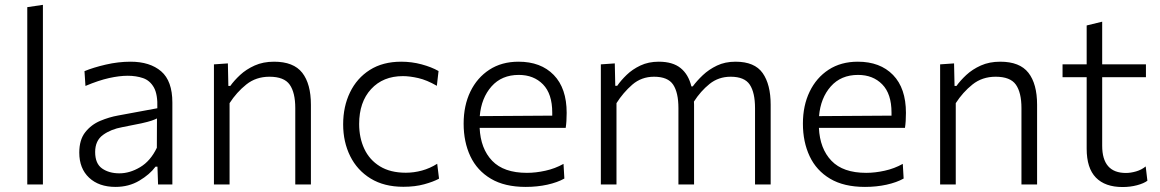

<svg xmlns="http://www.w3.org/2000/svg" viewBox="-20 -761 4784 792"><path d="M92.5 0V-731.5L157 -741V0Z M456.5 10Q388 10 347.5 -28Q307 -66 307 -131.5Q307 -184.5 331.8 -215.8Q356.5 -247 393.5 -262.5Q430.5 -278 467 -284.5L629 -314.5Q631 -371.5 614.8 -400.2Q598.5 -429 570 -438.8Q541.5 -448.5 507 -448.5Q472.5 -448.5 429.8 -439Q387 -429.5 332.5 -406.5L328.5 -467.5Q364.5 -482.5 416.2 -494.5Q468 -506.5 518.5 -506.5Q598.5 -506.5 644.8 -466.8Q691 -427 691 -338V0H632L629.5 -73.5H621.5Q598 -41.5 554.8 -15.8Q511.5 10 456.5 10ZM472.5 -46Q515.5 -46 558.2 -71.5Q601 -97 627 -151.5L627.5 -272.5Q619 -268 605 -263.2Q591 -258.5 563 -252.2Q535 -246 484.5 -236.5Q437.5 -228 405 -204.5Q372.5 -181 372.5 -134Q372.5 -86 401.2 -66Q430 -46 472.5 -46Z M862.5 0V-495.5L920 -499.5L922 -406.5H930Q945.5 -428.5 970.5 -451.8Q995.5 -475 1030.5 -490.8Q1065.5 -506.5 1110.5 -506.5Q1191 -506.5 1226.8 -460.8Q1262.5 -415 1262.5 -329V0H1198V-315Q1198 -379 1175 -411.8Q1152 -444.5 1091.5 -444.5Q1036 -444.5 996 -412.5Q956 -380.5 927 -335.5V0Z M1644 9.5Q1564.5 9.5 1509 -24.5Q1453.5 -58.5 1424.5 -117Q1395.5 -175.5 1395.5 -248Q1395.5 -321.5 1423.8 -380Q1452 -438.5 1505.5 -472.5Q1559 -506.5 1635 -506.5Q1678.5 -506.5 1719.2 -495.5Q1760 -484.5 1789 -468L1782 -407Q1740.5 -431 1705.2 -439Q1670 -447 1642 -447Q1560 -447 1510.8 -393.5Q1461.5 -340 1461.5 -249.5Q1461.5 -192.5 1482.8 -147Q1504 -101.5 1547 -75Q1590 -48.5 1654 -48.5Q1687.5 -48.5 1720.5 -57.5Q1753.5 -66.5 1783.5 -85.5L1791 -24Q1767 -11 1729.5 -0.8Q1692 9.5 1644 9.5Z M2148.5 10Q2061.5 10 2004.8 -23.8Q1948 -57.5 1920.2 -116.5Q1892.5 -175.5 1892.5 -251Q1892.5 -325.5 1920.2 -383Q1948 -440.5 1998.8 -473.5Q2049.5 -506.5 2119 -506.5Q2211 -506.5 2264.2 -451.8Q2317.5 -397 2317.5 -295.5Q2317.5 -259.5 2313.5 -233.5H1958.5Q1962.5 -147.5 2010.2 -97.8Q2058 -48 2153.5 -48Q2190 -48 2229.8 -56.8Q2269.5 -65.5 2304.5 -85L2308 -24.5Q2279.5 -8.5 2237.8 0.8Q2196 10 2148.5 10ZM2120 -452Q2049.5 -452 2007.5 -404.5Q1965.5 -357 1959 -282L2258 -284Q2258 -290 2258 -296.5Q2258 -374 2219.8 -413Q2181.5 -452 2120 -452Z M2458.5 0V-495.5L2516 -499.5L2518 -407H2526Q2541 -429 2564.8 -452Q2588.5 -475 2621.8 -490.8Q2655 -506.5 2697.5 -506.5Q2755 -506.5 2787.5 -480.2Q2820 -454 2832 -404.5H2837.5Q2854.5 -427.5 2879.2 -451Q2904 -474.5 2937.5 -490.5Q2971 -506.5 3014 -506.5Q3093 -506.5 3126 -459.5Q3159 -412.5 3159 -329V0H3094.5V-315Q3094.5 -379 3072.8 -411.8Q3051 -444.5 2994 -444.5Q2944 -444.5 2907 -414.8Q2870 -385 2842.5 -342Q2843 -335.5 2843 -329V0H2778.5V-315Q2778.5 -379 2756.8 -411.8Q2735 -444.5 2678 -444.5Q2626 -444.5 2588.2 -411.8Q2550.5 -379 2523 -335.5V0Z M3548 10Q3461 10 3404.2 -23.8Q3347.5 -57.5 3319.8 -116.5Q3292 -175.5 3292 -251Q3292 -325.5 3319.8 -383Q3347.5 -440.5 3398.2 -473.5Q3449 -506.5 3518.5 -506.5Q3610.5 -506.5 3663.8 -451.8Q3717 -397 3717 -295.5Q3717 -259.5 3713 -233.5H3358Q3362 -147.5 3409.8 -97.8Q3457.5 -48 3553 -48Q3589.5 -48 3629.2 -56.8Q3669 -65.5 3704 -85L3707.5 -24.5Q3679 -8.5 3637.2 0.8Q3595.5 10 3548 10ZM3519.5 -452Q3449 -452 3407 -404.5Q3365 -357 3358.5 -282L3657.5 -284Q3657.5 -290 3657.5 -296.5Q3657.5 -374 3619.2 -413Q3581 -452 3519.5 -452Z M3858 0V-495.5L3915.5 -499.5L3917.5 -406.5H3925.5Q3941 -428.5 3966 -451.8Q3991 -475 4026 -490.8Q4061 -506.5 4106 -506.5Q4186.5 -506.5 4222.2 -460.8Q4258 -415 4258 -329V0H4193.5V-315Q4193.5 -379 4170.5 -411.8Q4147.5 -444.5 4087 -444.5Q4031.5 -444.5 3991.5 -412.5Q3951.5 -380.5 3922.5 -335.5V0Z M4610.5 10.5Q4538.5 10.5 4500.5 -28.5Q4462.5 -67.5 4462.5 -147.5V-442.5H4363V-495.5H4462.5V-656L4526.5 -671.5V-495.5H4707V-442.5H4526.5V-160Q4526.5 -47.5 4624.5 -47.5Q4644 -47.5 4666.5 -54Q4689 -60.5 4706 -74.5L4713 -15.5Q4698.5 -4.5 4670.5 3Q4642.5 10.5 4610.5 10.5Z"/></svg>

Font: Commissioner Light
Style: Regular
Weight: 300
Designer: Kostas Bartsokas
Foundry: Kostas Bartsokas
Version: Version 1.000; ttfautohint (v1.8.3)